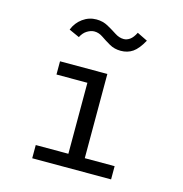

<svg xmlns="http://www.w3.org/2000/svg" viewBox="-102 -777 829 870"><g transform="rotate(15 312.5 -341.5)"><path d="M126 0V-62H279V-395H134V-457H356V-62H496V0ZM441 -673 490 -649Q467 -607 443 -590.5Q419 -574 387 -574Q357 -574 333.5 -587.5Q310 -601 290.5 -614.5Q271 -628 250 -628Q234 -628 216.5 -617.5Q199 -607 188 -585L139 -607Q152 -641 181 -662Q210 -683 245 -683Q275 -683 299.5 -669.5Q324 -656 344.5 -642.5Q365 -629 386 -629Q401 -629 415 -639Q429 -649 441 -673Z"/></g></svg>

Font: Inconsolata Expanded Thin
Style: Regular
Weight: 100
Width: 7
Monospace: yes
Designer: Raph Levien, Cyreal, Brenton Simpson
Foundry: Raph Levien, Cyreal, Google
Version: Version 3.100; ttfautohint (v1.8.4.7-5d5b)